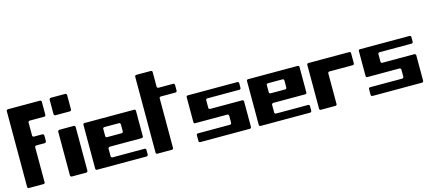

<svg xmlns="http://www.w3.org/2000/svg" viewBox="-59 -1358 4269 1907"><g transform="rotate(-15 2076.0 -404.5)"><path d="M400.4 -659.2Q400.4 -656.2 398.4 -653.3Q397.5 -651.4 395.5 -648.4Q393.6 -646.5 390.6 -645.5Q387.7 -644.5 384.8 -644.5Q347.7 -644.5 309.6 -644.5Q272.5 -644.5 235.4 -644.5Q231.4 -644.5 229.5 -643.6Q226.6 -642.6 224.6 -639.6Q222.7 -637.7 220.7 -635.7Q219.7 -632.8 219.7 -629.9Q219.7 -595.7 219.7 -562.5Q219.7 -528.3 219.7 -495.1Q219.7 -492.2 220.7 -489.3Q222.7 -486.3 224.6 -484.4Q226.6 -482.4 229.5 -481.4Q231.4 -480.5 235.4 -480.5Q256.8 -480.5 278.3 -480.5Q300.8 -480.5 322.3 -480.5Q325.2 -480.5 328.1 -478.5Q331.1 -477.5 333 -475.6Q335 -473.6 335.9 -470.7Q337.9 -467.8 337.9 -464.8Q337.9 -450.2 337.9 -434.6Q337.9 -419.9 337.9 -405.3Q337.9 -402.3 335.9 -399.4Q335 -396.5 333 -394.5Q331.1 -392.6 328.1 -390.6Q325.2 -389.6 322.3 -389.6Q300.8 -389.6 278.3 -389.6Q256.8 -389.6 235.4 -389.6Q231.4 -389.6 229.5 -388.7Q226.6 -387.7 224.6 -385.7Q222.7 -383.8 220.7 -380.9Q219.7 -377.9 219.7 -375Q219.7 -285.2 219.7 -195.3Q219.7 -105.5 219.7 -14.6Q219.7 -11.7 218.8 -8.8Q217.8 -6.8 215.8 -3.9Q213.9 -2 210.9 -1Q208 0 205.1 0Q168 0 129.9 0Q92.8 0 54.7 0Q51.8 0 48.8 -1Q46.9 -2 43.9 -3.9Q42 -6.8 41 -8.8Q40 -11.7 40 -14.6Q40 -210 40 -405.3Q40 -599.6 40 -794.9Q40 -797.9 41 -800.8Q42 -803.7 43.9 -805.7Q46.9 -807.6 48.8 -808.6Q51.8 -809.6 54.7 -809.6Q137.7 -809.6 219.7 -809.6Q302.7 -809.6 384.8 -809.6Q387.7 -809.6 390.6 -808.6Q393.6 -807.6 395.5 -805.7Q397.5 -803.7 398.4 -800.8Q400.4 -797.9 400.4 -794.9Q400.4 -760.7 400.4 -727.5Q400.4 -693.4 400.4 -659.2Z M480.5 -465.8Q480.5 -470.7 485.4 -475.6Q490.2 -480.5 495.1 -480.5Q533.2 -480.5 570.3 -480.5Q608.4 -480.5 645.5 -480.5Q650.4 -480.5 655.3 -475.6Q660.2 -470.7 660.2 -465.8Q660.2 -352.5 660.2 -240.2Q660.2 -127 660.2 -14.6Q660.2 -9.8 655.3 -4.9Q650.4 0 645.5 0Q608.4 0 570.3 0Q533.2 0 495.1 0Q490.2 0 485.4 -4.9Q480.5 -9.8 480.5 -14.6Q480.5 -127 480.5 -240.2Q480.5 -352.5 480.5 -465.8ZM480.5 -794.9Q480.5 -799.8 485.4 -804.7Q490.2 -809.6 495.1 -809.6Q533.2 -809.6 570.3 -809.6Q608.4 -809.6 645.5 -809.6Q650.4 -809.6 655.3 -804.7Q660.2 -799.8 660.2 -794.9Q660.2 -756.8 660.2 -719.7Q660.2 -682.6 660.2 -644.5Q660.2 -639.6 655.3 -634.8Q650.4 -629.9 645.5 -629.9Q608.4 -629.9 570.3 -629.9Q533.2 -629.9 495.1 -629.9Q490.2 -629.9 485.4 -634.8Q480.5 -639.6 480.5 -644.5Q480.5 -682.6 480.5 -719.7Q480.5 -756.8 480.5 -794.9Z M740.2 -465.8Q740.2 -468.8 741.2 -471.7Q742.2 -474.6 744.1 -476.6Q747.1 -478.5 749 -479.5Q752 -480.5 754.9 -480.5Q882.8 -480.5 1009.8 -480.5Q1137.7 -480.5 1265.6 -480.5Q1268.6 -480.5 1270.5 -479.5Q1273.4 -478.5 1275.4 -476.6Q1278.3 -474.6 1279.3 -471.7Q1280.3 -468.8 1280.3 -465.8Q1280.3 -400.4 1280.3 -335Q1280.3 -268.6 1280.3 -203.1Q1280.3 -200.2 1279.3 -197.3Q1278.3 -194.3 1275.4 -192.4Q1273.4 -190.4 1270.5 -189.5Q1268.6 -188.5 1265.6 -188.5Q1182.6 -188.5 1100.6 -188.5Q1017.6 -188.5 935.5 -188.5Q931.6 -188.5 929.7 -186.5Q926.8 -185.5 924.8 -183.6Q922.9 -181.6 920.9 -178.7Q919.9 -175.8 919.9 -172.9Q919.9 -153.3 919.9 -133.8Q919.9 -114.3 919.9 -94.7Q919.9 -90.8 920.9 -88.9Q922.9 -85.9 924.8 -84Q926.8 -81.1 929.7 -80.1Q931.6 -79.1 935.5 -79.1Q1017.6 -79.1 1100.6 -79.1Q1182.6 -79.1 1265.6 -79.1Q1268.6 -79.1 1270.5 -78.1Q1273.4 -77.1 1275.4 -75.2Q1278.3 -72.3 1279.3 -70.3Q1280.3 -67.4 1280.3 -64.5Q1280.3 -51.8 1280.3 -40Q1280.3 -27.3 1280.3 -15.6Q1280.3 -11.7 1279.3 -9.8Q1278.3 -6.8 1275.4 -4.9Q1273.4 -2 1270.5 -1Q1268.6 0 1265.6 0Q1137.7 0 1009.8 0Q882.8 0 754.9 0Q752 0 749 -1Q747.1 -2 744.1 -4.9Q742.2 -6.8 741.2 -9.8Q740.2 -11.7 740.2 -15.6Q740.2 -127.9 740.2 -240.2Q740.2 -353.5 740.2 -465.8ZM1085 -287.1Q1087.9 -287.1 1090.8 -288.1Q1093.8 -289.1 1095.7 -291Q1097.7 -293.9 1098.6 -295.9Q1100.6 -298.8 1100.6 -301.8Q1100.6 -320.3 1100.6 -338.9Q1100.6 -357.4 1100.6 -376Q1100.6 -378.9 1098.6 -381.8Q1097.7 -384.8 1095.7 -386.7Q1093.8 -388.7 1090.8 -389.6Q1087.9 -390.6 1085 -390.6Q1047.9 -390.6 1009.8 -390.6Q972.7 -390.6 935.5 -390.6Q931.6 -390.6 929.7 -389.6Q926.8 -388.7 924.8 -386.7Q921.9 -383.8 920.9 -381.8Q919.9 -378.9 919.9 -376Q919.9 -357.4 919.9 -338.9Q919.9 -320.3 919.9 -301.8Q919.9 -298.8 920.9 -295.9Q922.9 -293.9 924.8 -291Q926.8 -289.1 929.7 -288.1Q931.6 -287.1 935.5 -287.1Q972.7 -287.1 1009.8 -287.1Q1047.9 -287.1 1085 -287.1Z M1706.1 -628.9Q1709 -628.9 1711.9 -627.9Q1714.8 -627 1716.8 -625Q1718.8 -622.1 1719.7 -620.1Q1721.7 -617.2 1721.7 -614.3Q1721.7 -598.6 1721.7 -584Q1721.7 -569.3 1721.7 -553.7Q1721.7 -550.8 1719.7 -547.9Q1718.8 -545.9 1716.8 -543.9Q1714.8 -541 1711.9 -540Q1709 -539.1 1706.1 -539.1Q1668.9 -539.1 1630.9 -539.1Q1592.8 -539.1 1555.7 -539.1Q1551.8 -539.1 1549.8 -538.1Q1546.9 -537.1 1544.9 -535.2Q1543 -532.2 1541 -530.3Q1540 -527.3 1540 -524.4Q1540 -396.5 1540 -269.5Q1540 -141.6 1540 -13.7Q1540 -10.7 1539.1 -8.8Q1538.1 -5.9 1536.1 -3.9Q1534.2 -1 1531.2 0Q1528.3 1 1525.4 1Q1488.3 1 1450.2 1Q1413.1 1 1375 1Q1372.1 1 1369.1 0Q1367.2 -1 1364.3 -3.9Q1362.3 -5.9 1361.3 -8.8Q1360.4 -10.7 1360.4 -13.7Q1360.4 -209 1360.4 -404.3Q1360.4 -598.6 1360.4 -793.9Q1360.4 -796.9 1361.3 -799.8Q1362.3 -802.7 1364.3 -804.7Q1367.2 -806.6 1369.1 -807.6Q1372.1 -809.6 1375 -809.6Q1413.1 -809.6 1450.2 -809.6Q1488.3 -809.6 1525.4 -809.6Q1528.3 -809.6 1531.2 -807.6Q1534.2 -806.6 1536.1 -804.7Q1538.1 -802.7 1539.1 -799.8Q1540 -796.9 1540 -793.9Q1540 -756.8 1540 -718.8Q1540 -681.6 1540 -644.5Q1540 -640.6 1541 -638.7Q1543 -635.7 1544.9 -633.8Q1546.9 -630.9 1549.8 -629.9Q1551.8 -628.9 1555.7 -628.9Q1592.8 -628.9 1630.9 -628.9Q1668.9 -628.9 1706.1 -628.9Z M2341.8 -417Q2341.8 -413.1 2340.8 -411.1Q2339.8 -408.2 2336.9 -406.2Q2335 -403.3 2332 -402.3Q2330.1 -401.4 2327.1 -401.4Q2244.1 -401.4 2162.1 -401.4Q2079.1 -401.4 1997.1 -401.4Q1993.2 -401.4 1991.2 -400.4Q1988.3 -399.4 1986.3 -397.5Q1984.4 -394.5 1982.4 -392.6Q1981.4 -389.6 1981.4 -386.7Q1981.4 -367.2 1981.4 -347.7Q1981.4 -327.1 1981.4 -307.6Q1981.4 -304.7 1982.4 -301.8Q1984.4 -299.8 1986.3 -296.9Q1988.3 -294.9 1991.2 -293.9Q1993.2 -293 1997.1 -293Q2079.1 -293 2162.1 -293Q2244.1 -293 2327.1 -293Q2330.1 -293 2332 -292Q2335 -291 2336.9 -288.1Q2339.8 -286.1 2340.8 -283.2Q2341.8 -281.2 2341.8 -277.3Q2341.8 -211.9 2341.8 -146.5Q2341.8 -81.1 2341.8 -14.6Q2341.8 -11.7 2340.8 -9.8Q2339.8 -6.8 2336.9 -4.9Q2335 -2 2332 -1Q2330.1 0 2327.1 0Q2199.2 0 2071.3 0Q1944.3 0 1816.4 0Q1813.5 0 1810.5 -1Q1808.6 -2 1805.7 -4.9Q1803.7 -6.8 1802.7 -9.8Q1801.8 -11.7 1801.8 -14.6Q1801.8 -30.3 1801.8 -44.9Q1801.8 -60.5 1801.8 -75.2Q1801.8 -78.1 1802.7 -81.1Q1803.7 -83 1805.7 -85.9Q1808.6 -87.9 1810.5 -88.9Q1813.5 -89.8 1816.4 -89.8Q1899.4 -89.8 1981.4 -89.8Q2064.5 -89.8 2146.5 -89.8Q2149.4 -89.8 2152.3 -90.8Q2155.3 -91.8 2157.2 -94.7Q2159.2 -96.7 2160.2 -99.6Q2162.1 -101.6 2162.1 -105.5Q2162.1 -124 2162.1 -141.6Q2162.1 -160.2 2162.1 -178.7Q2162.1 -181.6 2160.2 -184.6Q2159.2 -187.5 2157.2 -189.5Q2155.3 -191.4 2152.3 -193.4Q2149.4 -194.3 2146.5 -194.3Q2064.5 -194.3 1981.4 -194.3Q1899.4 -194.3 1816.4 -194.3Q1813.5 -194.3 1810.5 -195.3Q1808.6 -196.3 1805.7 -198.2Q1803.7 -200.2 1802.7 -203.1Q1801.8 -206.1 1801.8 -209Q1801.8 -273.4 1801.8 -336.9Q1801.8 -401.4 1801.8 -465.8Q1801.8 -468.8 1802.7 -471.7Q1803.7 -473.6 1805.7 -476.6Q1808.6 -478.5 1810.5 -479.5Q1813.5 -480.5 1816.4 -480.5Q1944.3 -480.5 2071.3 -480.5Q2199.2 -480.5 2327.1 -480.5Q2330.1 -480.5 2332 -479.5Q2335 -478.5 2336.9 -476.6Q2339.8 -473.6 2340.8 -471.7Q2341.8 -468.8 2341.8 -465.8Q2341.8 -453.1 2341.8 -441.4Q2341.8 -428.7 2341.8 -417Z M2421.9 -465.8Q2421.9 -468.8 2422.9 -471.7Q2423.8 -474.6 2425.8 -476.6Q2428.7 -478.5 2430.7 -479.5Q2433.6 -480.5 2436.5 -480.5Q2564.5 -480.5 2691.4 -480.5Q2819.3 -480.5 2947.3 -480.5Q2950.2 -480.5 2952.1 -479.5Q2955.1 -478.5 2957 -476.6Q2960 -474.6 2960.9 -471.7Q2961.9 -468.8 2961.9 -465.8Q2961.9 -400.4 2961.9 -335Q2961.9 -268.6 2961.9 -203.1Q2961.9 -200.2 2960.9 -197.3Q2960 -194.3 2957 -192.4Q2955.1 -190.4 2952.1 -189.5Q2950.2 -188.5 2947.3 -188.5Q2864.3 -188.5 2782.2 -188.5Q2699.2 -188.5 2617.2 -188.5Q2613.3 -188.5 2611.3 -186.5Q2608.4 -185.5 2606.4 -183.6Q2604.5 -181.6 2602.5 -178.7Q2601.6 -175.8 2601.6 -172.9Q2601.6 -153.3 2601.6 -133.8Q2601.6 -114.3 2601.6 -94.7Q2601.6 -90.8 2602.5 -88.9Q2604.5 -85.9 2606.4 -84Q2608.4 -81.1 2611.3 -80.1Q2613.3 -79.1 2617.2 -79.1Q2699.2 -79.1 2782.2 -79.1Q2864.3 -79.1 2947.3 -79.1Q2950.2 -79.1 2952.1 -78.1Q2955.1 -77.1 2957 -75.2Q2960 -72.3 2960.9 -70.3Q2961.9 -67.4 2961.9 -64.5Q2961.9 -51.8 2961.9 -40Q2961.9 -27.3 2961.9 -15.6Q2961.9 -11.7 2960.9 -9.8Q2960 -6.8 2957 -4.9Q2955.1 -2 2952.1 -1Q2950.2 0 2947.3 0Q2819.3 0 2691.4 0Q2564.5 0 2436.5 0Q2433.6 0 2430.7 -1Q2428.7 -2 2425.8 -4.9Q2423.8 -6.8 2422.9 -9.8Q2421.9 -11.7 2421.9 -15.6Q2421.9 -127.9 2421.9 -240.2Q2421.9 -353.5 2421.9 -465.8ZM2766.6 -287.1Q2769.5 -287.1 2772.5 -288.1Q2775.4 -289.1 2777.3 -291Q2779.3 -293.9 2780.3 -295.9Q2782.2 -298.8 2782.2 -301.8Q2782.2 -320.3 2782.2 -338.9Q2782.2 -357.4 2782.2 -376Q2782.2 -378.9 2780.3 -381.8Q2779.3 -384.8 2777.3 -386.7Q2775.4 -388.7 2772.5 -389.6Q2769.5 -390.6 2766.6 -390.6Q2729.5 -390.6 2691.4 -390.6Q2654.3 -390.6 2617.2 -390.6Q2613.3 -390.6 2611.3 -389.6Q2608.4 -388.7 2606.4 -386.7Q2603.5 -383.8 2602.5 -381.8Q2601.6 -378.9 2601.6 -376Q2601.6 -357.4 2601.6 -338.9Q2601.6 -320.3 2601.6 -301.8Q2601.6 -298.8 2602.5 -295.9Q2604.5 -293.9 2606.4 -291Q2608.4 -289.1 2611.3 -288.1Q2613.3 -287.1 2617.2 -287.1Q2654.3 -287.1 2691.4 -287.1Q2729.5 -287.1 2766.6 -287.1Z M3492.2 -465.8Q3492.2 -439.5 3492.2 -413.1Q3492.2 -386.7 3492.2 -360.4Q3492.2 -357.4 3491.2 -354.5Q3490.2 -352.5 3487.3 -349.6Q3485.4 -347.7 3482.4 -346.7Q3480.5 -345.7 3476.6 -345.7Q3417 -345.7 3357.4 -345.7Q3296.9 -345.7 3237.3 -345.7Q3233.4 -345.7 3231.4 -344.7Q3228.5 -343.8 3226.6 -340.8Q3224.6 -338.9 3222.7 -336.9Q3221.7 -334 3221.7 -331.1Q3221.7 -252 3221.7 -172.9Q3221.7 -93.8 3221.7 -14.6Q3221.7 -11.7 3220.7 -8.8Q3219.7 -6.8 3217.8 -3.9Q3215.8 -2 3212.9 -1Q3210 0 3207 0Q3169.9 0 3131.8 0Q3094.7 0 3056.6 0Q3053.7 0 3050.8 -1Q3048.8 -2 3045.9 -3.9Q3043.9 -6.8 3043 -8.8Q3042 -11.7 3042 -14.6Q3042 -127.9 3042 -240.2Q3042 -352.5 3042 -465.8Q3042 -468.8 3043 -471.7Q3043.9 -473.6 3045.9 -476.6Q3048.8 -478.5 3050.8 -479.5Q3053.7 -480.5 3056.6 -480.5Q3162.1 -480.5 3266.6 -480.5Q3372.1 -480.5 3476.6 -480.5Q3479.5 -480.5 3482.4 -479.5Q3485.4 -478.5 3487.3 -476.6Q3489.3 -473.6 3491.2 -471.7Q3492.2 -468.8 3492.2 -465.8Z M4112.3 -417Q4112.3 -413.1 4111.3 -411.1Q4110.4 -408.2 4107.4 -406.2Q4105.5 -403.3 4102.5 -402.3Q4100.6 -401.4 4097.7 -401.4Q4014.6 -401.4 3932.6 -401.4Q3849.6 -401.4 3767.6 -401.4Q3763.7 -401.4 3761.7 -400.4Q3758.8 -399.4 3756.8 -397.5Q3754.9 -394.5 3752.9 -392.6Q3752 -389.6 3752 -386.7Q3752 -367.2 3752 -347.7Q3752 -327.1 3752 -307.6Q3752 -304.7 3752.9 -301.8Q3754.9 -299.8 3756.8 -296.9Q3758.8 -294.9 3761.7 -293.9Q3763.7 -293 3767.6 -293Q3849.6 -293 3932.6 -293Q4014.6 -293 4097.7 -293Q4100.6 -293 4102.5 -292Q4105.5 -291 4107.4 -288.1Q4110.4 -286.1 4111.3 -283.2Q4112.3 -281.2 4112.3 -277.3Q4112.3 -211.9 4112.3 -146.5Q4112.3 -81.1 4112.3 -14.6Q4112.3 -11.7 4111.3 -9.8Q4110.4 -6.8 4107.4 -4.9Q4105.5 -2 4102.5 -1Q4100.6 0 4097.7 0Q3969.7 0 3841.8 0Q3714.8 0 3586.9 0Q3584 0 3581.1 -1Q3579.1 -2 3576.2 -4.9Q3574.2 -6.8 3573.2 -9.8Q3572.3 -11.7 3572.3 -14.6Q3572.3 -30.3 3572.3 -44.9Q3572.3 -60.5 3572.3 -75.2Q3572.3 -78.1 3573.2 -81.1Q3574.2 -83 3576.2 -85.9Q3579.1 -87.9 3581.1 -88.9Q3584 -89.8 3586.9 -89.8Q3669.9 -89.8 3752 -89.8Q3835 -89.8 3917 -89.8Q3919.9 -89.8 3922.9 -90.8Q3925.8 -91.8 3927.7 -94.7Q3929.7 -96.7 3930.7 -99.6Q3932.6 -101.6 3932.6 -105.5Q3932.6 -124 3932.6 -141.6Q3932.6 -160.2 3932.6 -178.7Q3932.6 -181.6 3930.7 -184.6Q3929.7 -187.5 3927.7 -189.5Q3925.8 -191.4 3922.9 -193.4Q3919.9 -194.3 3917 -194.3Q3835 -194.3 3752 -194.3Q3669.9 -194.3 3586.9 -194.3Q3584 -194.3 3581.1 -195.3Q3579.1 -196.3 3576.2 -198.2Q3574.2 -200.2 3573.2 -203.1Q3572.3 -206.1 3572.3 -209Q3572.3 -273.4 3572.3 -336.9Q3572.3 -401.4 3572.3 -465.8Q3572.3 -468.8 3573.2 -471.7Q3574.2 -473.6 3576.2 -476.6Q3579.1 -478.5 3581.1 -479.5Q3584 -480.5 3586.9 -480.5Q3714.8 -480.5 3841.8 -480.5Q3969.7 -480.5 4097.7 -480.5Q4100.6 -480.5 4102.5 -479.5Q4105.5 -478.5 4107.4 -476.6Q4110.4 -473.6 4111.3 -471.7Q4112.3 -468.8 4112.3 -465.8Q4112.3 -453.1 4112.3 -441.4Q4112.3 -428.7 4112.3 -417Z"/></g></svg>

Font: pil love
Style: regular
Weight: 400
Designer: pierpaolo belleggia, riccardo antolini, manuela ilari
Foundry: pil communication
Version: Version 1.2